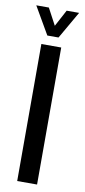

<svg xmlns="http://www.w3.org/2000/svg" viewBox="-88 -794 365 828"><g transform="rotate(10 95.0 -380.0)"><path d="M51.5 0V-600H138.5V0ZM70.5 -640.5 1 -760.5H56L95 -687.5L134 -760.5H188.5L119.5 -640.5Z"/></g></svg>

Font: Big Shoulders Display Thin SemiBold
Style: Regular
Weight: 600
Version: Version 2.002